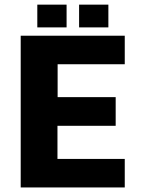

<svg xmlns="http://www.w3.org/2000/svg" viewBox="-20 -824 633 844"><path d="M71 0V-667H528.4V-541.6H233.3V-397H488.5V-271H232.6V-125.4H528.4V0ZM327.7 -703.6V-803.6H456.4V-703.6ZM144 -703.6V-803.6H272.7V-703.6Z"/></svg>

Font: Maven Pro
Style: Regular
Weight: 400
Designer: Joe Prince
Foundry: Joe Prince
Version: Version 2.103